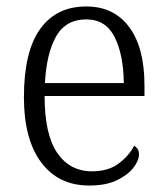

<svg xmlns="http://www.w3.org/2000/svg" viewBox="-20 -564 515 594"><path d="M256 10Q161 10 107.5 -61.5Q54 -133 54 -263Q54 -404 104 -474Q154 -544 247 -544Q332 -544 379.5 -480.5Q427 -417 427 -299V-267H118Q118 -148 157 -91Q196 -34 265 -34Q315 -34 347 -58Q379 -82 395 -113Q401 -110 405.5 -103.5Q410 -97 410 -86Q410 -68 393 -45.5Q376 -23 342 -6.5Q308 10 256 10ZM363 -307Q362 -395 334.5 -449.5Q307 -504 247 -504Q184 -504 154 -452Q124 -400 119 -307Z"/></svg>

Font: Noto Serif Ethiopic SemiCondensed Light
Style: Regular
Weight: 300
Width: 4
Designer: Monotype Design Team
Foundry: Monotype Imaging Inc.
Version: Version 2.102; ttfautohint (v1.8.4.7-5d5b)